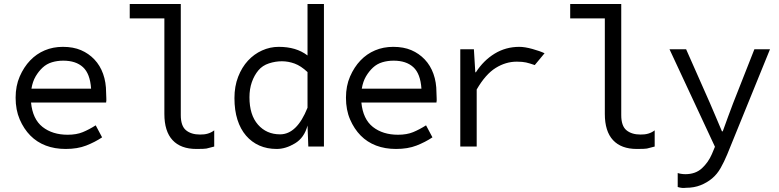

<svg xmlns="http://www.w3.org/2000/svg" viewBox="-20 -732 3890 959"><path d="M135 -220Q143 -137 192.5 -98Q242 -59 318 -59Q362 -59 393.5 -72Q425 -85 458 -106L490 -46Q454 -22 410.5 -5Q367 12 308 12Q253 12 208.5 -5Q164 -22 131.5 -55Q99 -88 78.5 -135.5Q58 -183 58 -244Q58 -303 78.5 -350Q99 -397 130.5 -430Q162 -463 203.5 -480.5Q245 -498 294 -498Q346 -498 384.5 -481.5Q423 -465 451.5 -435Q480 -405 495 -363Q510 -321 510 -270Q510 -256 511 -243Q512 -230 510 -220ZM435 -289Q430 -364 394.5 -396.5Q359 -429 296 -429Q266 -429 239.5 -421Q213 -413 193 -394.5Q173 -376 158 -350.5Q143 -325 137 -289Z M883 -157Q883 -103 909 -81.5Q935 -60 979 -60Q1022 -59 1050 -81V0Q1021 8 1011 10Q1001 12 961 12Q883 12 842 -32Q801 -76 801 -163V-640H628V-712H883Z M1520 0 1516 -105Q1500 -44 1453.5 -16Q1407 12 1362 12Q1314 12 1275.5 -5Q1237 -22 1209 -54.5Q1181 -87 1166 -134Q1151 -181 1151 -242Q1151 -301 1169.5 -348.5Q1188 -396 1218.5 -429Q1249 -462 1289 -480Q1329 -498 1372 -498Q1416 -498 1451.5 -487.5Q1487 -477 1516 -455V-712H1598V0ZM1516 -372Q1483 -403 1451.5 -414.5Q1420 -426 1388 -426Q1356 -426 1323.5 -415.5Q1291 -405 1270.5 -380.5Q1250 -356 1238 -322Q1226 -288 1226 -246Q1226 -158 1268.5 -109.5Q1311 -61 1379 -61Q1463 -61 1516 -194Z M1785 -220Q1793 -137 1842.5 -98Q1892 -59 1968 -59Q2012 -59 2043.5 -72Q2075 -85 2108 -106L2140 -46Q2104 -22 2060.5 -5Q2017 12 1958 12Q1903 12 1858.5 -5Q1814 -22 1781.5 -55Q1749 -88 1728.5 -135.5Q1708 -183 1708 -244Q1708 -303 1728.5 -350Q1749 -397 1780.5 -430Q1812 -463 1853.5 -480.5Q1895 -498 1944 -498Q1996 -498 2034.5 -481.5Q2073 -465 2101.5 -435Q2130 -405 2145 -363Q2160 -321 2160 -270Q2160 -256 2161 -243Q2162 -230 2160 -220ZM2085 -289Q2080 -364 2044.5 -396.5Q2009 -429 1946 -429Q1916 -429 1889.5 -421Q1863 -413 1843 -394.5Q1823 -376 1808 -350.5Q1793 -325 1787 -289Z M2279 0V-486H2347L2354 -371H2357Q2395 -430 2450.5 -464Q2506 -498 2574 -498Q2601 -498 2639 -487.5Q2677 -477 2700 -466L2651 -407Q2625 -416 2607.5 -420Q2590 -424 2561 -424Q2506 -424 2455.5 -392.5Q2405 -361 2361 -285V0Z M3083 -157Q3083 -103 3109 -81.5Q3135 -60 3179 -60Q3222 -59 3250 -81V0Q3221 8 3211 10Q3201 12 3161 12Q3083 12 3042 -32Q3001 -76 3001 -163V-640H2828V-712H3083Z M3365 132Q3369 134 3380.5 136Q3392 138 3403 138Q3454 138 3486 108.5Q3518 79 3536 37L3551 1L3324 -486H3407L3526 -217Q3540 -185 3555.5 -148Q3571 -111 3586 -76H3590Q3603 -111 3616 -147.5Q3629 -184 3642 -217L3748 -486H3826L3612 40Q3597 76 3579.5 107Q3562 138 3537 159Q3512 180 3479.5 193Q3447 206 3406 206Q3387 209 3365 202Z"/></svg>

Font: Codetta
Style: Regular
Weight: 400
Italic angle: -11°
Designer: Ulrich Proeller
Foundry: PROSA GmbH
Version: Version 2.00;September 29, 2018;FontCreator 11.5.0.2427 64-b